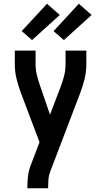

<svg xmlns="http://www.w3.org/2000/svg" viewBox="-20 -790 540 1025"><path d="M126 215V208Q126 179 129.5 150.5Q133 122 143 95L191 -31L92 -293Q78 -330 68.5 -368.5Q59 -407 59 -447V-520H170V-446Q170 -415 178 -385Q186 -355 196 -326L247 -178L304 -327Q315 -356 322.5 -386Q330 -416 330 -447V-520H441V-447Q441 -407 431.5 -368.5Q422 -330 408 -293L247 129Q240 148 238.5 168Q237 188 237 208V215ZM321 -576 266 -624 401 -770 469 -710ZM151 -576 96 -624 231 -770 299 -710Z"/></svg>

Font: Iosevka Curly
Style: Bold
Weight: 700
Monospace: yes
Designer: Belleve Invis
Foundry: Belleve Invis
Version: Version 22.1.2; ttfautohint (v1.8.4)